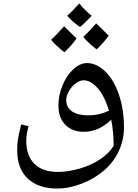

<svg xmlns="http://www.w3.org/2000/svg" viewBox="-20 -757 801 1117"><path d="M641.1 91.8Q641.1 8.8 627 -60.1Q585.4 -21.5 546.6 -5.9Q507.8 9.8 466.8 9.8Q400.4 9.8 360.1 -31.2Q319.8 -72.3 319.8 -142.1Q319.8 -202.1 343.5 -260Q367.2 -317.9 406.5 -354Q445.8 -390.1 485.8 -390.1Q542 -390.1 592.3 -341.3Q642.6 -292.5 671.9 -206.3Q701.2 -120.1 701.2 -16.1Q701.2 57.6 671.1 121.8Q641.1 186 586.2 233.9Q531.2 281.7 457 310.8Q382.8 339.8 313 339.8Q203.1 339.8 141.6 282Q80.1 224.1 80.1 119.1Q80.1 82.5 84.2 54.9Q88.4 27.3 103 -33.2L146 -22.9Q132.8 27.3 132.8 61Q132.8 149.4 180.2 196.3Q227.5 243.2 315.9 243.2Q377 243.2 444.6 223.4Q512.2 203.6 563 169.4Q613.8 135.3 641.1 91.8ZM495.1 -85.9Q557.1 -85.9 613.8 -112.8Q598.1 -167 575 -206.5Q551.8 -246.1 523.2 -268.1Q494.6 -290 467.8 -290Q444.3 -290 420.7 -272.5Q397 -254.9 381.1 -226.6Q365.2 -198.2 365.2 -174.8Q365.2 -131.8 399.2 -108.9Q433.1 -85.9 495.1 -85.9ZM513.2 -665Q466.3 -614.7 445.3 -600.1Q402.3 -629.4 371.1 -665Q397.5 -688.5 441.4 -736.8Q454.6 -719.2 477.3 -697.3Q500 -675.3 513.2 -665ZM425.3 -533.2Q398.9 -494.6 355 -453.1Q307.6 -489.3 277.3 -524.9Q297.9 -543.5 353 -604Q360.8 -595.7 425.3 -533.2ZM612.3 -549.8Q585.9 -511.2 542 -469.7Q496.1 -504.9 464.4 -542Q484.9 -560.5 540 -621.1Q550.8 -609.4 612.3 -549.8Z"/></svg>

Font: Sahl Naskh
Style: Regular
Weight: 400
Designer: Pascal Zoghbi
Version: Version 1.001